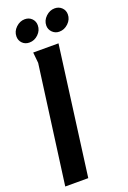

<svg xmlns="http://www.w3.org/2000/svg" viewBox="-172 -971 683 1027"><g transform="rotate(-20 169.5 -457.5)"><path d="M95 -732H239L142 0H11L101 -671ZM168 -861Q168 -832 146 -810.5Q124 -789 95 -789Q71 -789 55.5 -804.5Q40 -820 40 -843Q40 -872 62.5 -893.5Q85 -915 113 -915Q137 -915 152.5 -899.5Q168 -884 168 -861ZM339 -861Q339 -832 316.5 -810.5Q294 -789 265 -789Q242 -789 226 -805Q210 -821 210 -843Q210 -872 232.5 -893.5Q255 -915 283 -915Q307 -915 323 -899.5Q339 -884 339 -861Z"/></g></svg>

Font: Rosario Light
Style: Bold Italic
Weight: 700
Italic angle: -8.05°
Version: Version 1.101; ttfautohint (v1.8.1.43-b0c9)